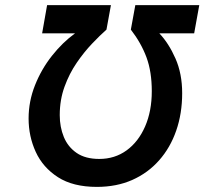

<svg xmlns="http://www.w3.org/2000/svg" viewBox="-20 -720 800 752"><path d="M359.5 12Q266 12 207 -26Q148 -64 120 -125Q92 -186 92 -256Q92 -323 117 -386Q142 -449 183.5 -501.5Q225 -554 274 -589.5H145L164.5 -700H414.5L397 -604Q372 -582 340.8 -549.2Q309.5 -516.5 280.5 -474.2Q251.5 -432 232.8 -380.5Q214 -329 214 -269Q214 -222.5 230 -183.5Q246 -144.5 280.2 -121Q314.5 -97.5 369 -97.5Q429.5 -97.5 475.8 -131Q522 -164.5 548.2 -224.5Q574.5 -284.5 574.5 -363Q574.5 -439 553.8 -495.2Q533 -551.5 492.5 -604L510 -700H760.5L740.5 -589.5H604Q641 -550.5 667.2 -491Q693.5 -431.5 693.5 -355Q693.5 -275.5 670.2 -208.5Q647 -141.5 603.2 -92Q559.5 -42.5 498 -15.2Q436.5 12 359.5 12Z"/></svg>

Font: Overpass SemiBold
Style: Italic
Weight: 600
Italic angle: -10°
Designer: Delve Withrington, Dave Bailey, Thomas Jockin
Foundry: Delve Fonts LLC
Version: Version 4.000